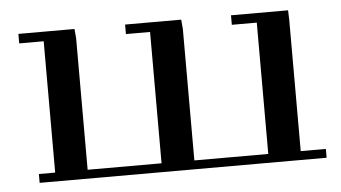

<svg xmlns="http://www.w3.org/2000/svg" viewBox="-39 -500 996 561"><g transform="rotate(-5 459.0 -219.5)"><path d="M32.2 -411.1V-439H196.8L199.2 -411.1V-25.9H416V-411.1H345.2V-439H509.8L512.2 -411.1V-25.9H729V-411.1H655.8V-439H823.2L824.2 -411.1V-25.9H897.9V0H56.2V-25.9H104V-411.1Z"/></g></svg>

Font: Dehuti Alt
Style: Bold
Weight: 700
Version: Version 1.2